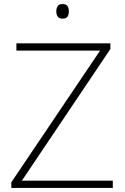

<svg xmlns="http://www.w3.org/2000/svg" viewBox="-20 -928 617 948"><path d="M537 0H36V-28L474 -678H61V-714H525V-686L88 -36H537ZM288 -908Q307 -908 313.5 -898Q320 -888 320 -872Q320 -856 313.5 -846Q307 -836 288 -836Q272 -836 265 -846Q258 -856 258 -872Q258 -888 265 -898Q272 -908 288 -908Z"/></svg>

Font: Noto Sans Cham ExtraLight
Style: Regular
Weight: 250
Version: Version 2.002